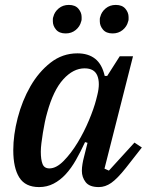

<svg xmlns="http://www.w3.org/2000/svg" viewBox="-20 -749 604 781"><path d="M139 12Q83 12 58.5 -27Q34 -66 34 -138Q34 -200 52 -269.5Q70 -339 103.5 -397.5Q137 -456 185.5 -494Q234 -532 295 -532Q339 -532 367 -510Q395 -488 406 -440H416L467 -520H521L405 -63L423 -55L527 -169L557 -149L492 -66Q457 -22 432.5 -5Q408 12 382 12Q344 12 328.5 -8Q313 -28 313 -54Q313 -67 315.5 -82Q318 -97 321 -108L336 -168L326 -171Q308 -132 289 -98.5Q270 -65 247.5 -40.5Q225 -16 198 -2Q171 12 139 12ZM181 -64Q209 -64 239 -94.5Q269 -125 295.5 -168.5Q322 -212 342 -260Q362 -308 371 -343L376 -363Q388 -411 376 -441Q364 -471 324 -471Q278 -471 237.5 -426.5Q197 -382 172 -291Q167 -274 162.5 -252.5Q158 -231 154.5 -209Q151 -187 148.5 -167Q146 -147 146 -132Q146 -100 153 -82Q160 -64 181 -64ZM247 -613Q221 -613 208 -628.5Q195 -644 195 -662Q195 -667 195 -671.5Q195 -676 197 -681Q202 -701 219 -715Q236 -729 260 -729Q286 -729 299 -713.5Q312 -698 312 -680Q312 -675 312 -670.5Q312 -666 310 -661Q305 -641 288 -627Q271 -613 247 -613ZM438 -613Q412 -613 399 -628.5Q386 -644 386 -662Q386 -667 386 -671.5Q386 -676 388 -681Q393 -701 410 -715Q427 -729 451 -729Q477 -729 490 -713.5Q503 -698 503 -680Q503 -675 503 -670.5Q503 -666 501 -661Q496 -641 479 -627Q462 -613 438 -613Z"/></svg>

Font: IBM Plex Serif Medium
Style: Italic
Weight: 500
Italic angle: -14°
Designer: Mike Abbink, Paul van der Laan, Pieter van Rosmalen
Foundry: Bold Monday
Version: Version 2.5